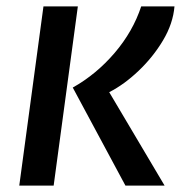

<svg xmlns="http://www.w3.org/2000/svg" viewBox="-20 -583 568 603"><path d="M374 0 208.5 -308Q282.5 -349.5 340 -416.8Q397.5 -484 423.5 -563H528Q523.5 -509 492 -456.2Q460.5 -403.5 415.2 -360.5Q370 -317.5 323 -293.5L497 0ZM40.5 0 116.5 -563H224.5L148.5 0Z"/></svg>

Font: Merriweather Sans Italic
Style: Regular
Weight: 400
Italic angle: -7.5°
Designer: Eben Sorkin
Foundry: Eben Sorkin
Version: Version 1.008; ttfautohint (v1.7.19-72a1) -l 8 -r 50 -G 200 